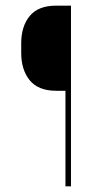

<svg xmlns="http://www.w3.org/2000/svg" viewBox="-20 -659 364 679"><path d="M178.5 -338Q115.5 -338 85.2 -375Q55 -412 55 -472.5V-505.5Q55 -566 85.2 -602.5Q115.5 -639 178 -639H219.5L220 -338ZM231 0H211.5V-639H231Z"/></svg>

Font: Anek Gurmukhi Thin
Style: Regular
Weight: 250
Designer: Sarang Kulkarni (Gurmukhi), Yesha Goshar (Latin)
Foundry: Ek Type
Version: Version 1.003